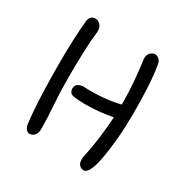

<svg xmlns="http://www.w3.org/2000/svg" viewBox="-129 -609 709 737"><g transform="rotate(30 225.5 -240.5)"><path d="M119.1 -461.9Q114.3 -423.8 112.3 -368.7Q110.4 -313.5 110.4 -254.9Q110.4 -194.3 114.7 -135.7Q119.1 -77.1 119.1 -33.2Q119.1 -14.6 110.4 -4.4Q101.6 5.9 88.9 5.9Q81.1 5.9 73.7 -1.5Q66.4 -8.8 64.5 -24.4Q57.6 -80.1 55.2 -149.4Q52.7 -218.8 52.7 -289.1Q52.7 -340.8 54.7 -388.2Q56.6 -435.5 60.5 -475.6Q62.5 -490.2 69.3 -497.1Q76.2 -503.9 86.9 -503.9Q99.6 -503.9 109.4 -494.1Q119.1 -484.4 119.1 -467.8ZM326.2 -456.1Q325.2 -459 325.2 -464.8Q325.2 -481.4 334.5 -490.7Q343.8 -500 354.5 -500Q363.3 -500 372.1 -492.7Q380.9 -485.4 382.8 -471.7Q390.6 -423.8 393.1 -371.1Q395.5 -318.4 395.5 -263.7Q395.5 -240.2 394.5 -209.5Q393.6 -178.7 390.6 -147Q387.7 -115.2 383.3 -84.5Q378.9 -53.7 373 -29.8Q367.2 -5.9 358.4 8.8Q349.6 23.4 338.9 23.4Q328.1 23.4 319.8 15.6Q311.5 7.8 311.5 -8.8Q311.5 -16.6 312.5 -20.5Q323.2 -70.3 329.1 -117.2Q335 -164.1 337.9 -210.9Q279.3 -199.2 215.8 -199.2Q181.6 -199.2 163.1 -203.1Q144.5 -207 144.5 -229.5Q144.5 -240.2 154.3 -247.6Q164.1 -254.9 181.6 -254.9Q189.5 -253.9 197.3 -253.9Q205.1 -253.9 212.9 -253.9Q244.1 -253.9 276.4 -257.3Q308.6 -260.7 339.8 -268.6Q339.8 -321.3 335.9 -368.2Q332 -415 326.2 -456.1Z"/></g></svg>

Font: Hi Melody Cyrillic
Style: Regular
Weight: 400
Version: Version 0.90 April 10, 2018